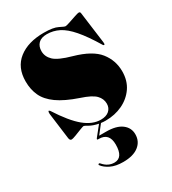

<svg xmlns="http://www.w3.org/2000/svg" viewBox="-165 -546 751 839"><g transform="rotate(-30 210.5 -126.5)"><path d="M216 -4Q243 -4 258 -17.2Q273 -30.5 273 -52Q273 -77 254.5 -96Q236 -115 184 -132Q118 -154.5 81 -181Q44 -207.5 29 -240Q14 -272.5 14 -313Q14 -383.5 61.5 -420.8Q109 -458 189 -458Q236.5 -458 258.8 -446.5Q281 -435 286 -435Q292 -435 309 -440.8Q326 -446.5 342.8 -452.2Q359.5 -458 365 -458Q372 -458 373 -451L394 -292Q395.5 -281.5 392 -280Q389 -278.5 386 -283Q348 -346 317.2 -381.5Q286.5 -417 257.8 -431.5Q229 -446 197 -446Q168.5 -446 154.2 -431.5Q140 -417 140 -393Q140 -365.5 161.5 -344.8Q183 -324 248 -306Q334.5 -281.5 368.2 -238.8Q402 -196 402 -141Q402 -94 378.8 -60.2Q355.5 -26.5 317 -8.2Q278.5 10 232 10Q220 10 208.5 8.5L174 52.5H208.5Q260.5 52.5 287.2 72.8Q314 93 314 126Q314 162 286.5 183.5Q259 205 208.5 205Q170.5 205 145.8 192.8Q121 180.5 109.5 164.5Q106.5 161 110 158.5Q113.5 155 118.5 161Q141.5 188 173.5 188Q217.5 188 217.5 122Q217.5 64 165.5 64H162Q154.5 64 159.5 57L199.5 7Q171.5 1 155.2 -8.5Q139 -18 136 -18Q132 -18 116.2 -11.8Q100.5 -5.5 84 0.8Q67.5 7 62 7Q52.5 7 51 -7L34 -138Q33 -149 37 -152Q38 -153 43 -148Q92 -71.5 133 -37.8Q174 -4 216 -4Z"/></g></svg>

Font: Fraunces 144pt Black
Style: Regular
Weight: 900
Version: Version 1.000;[0bf87f6ff]